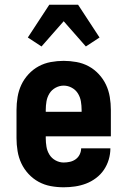

<svg xmlns="http://www.w3.org/2000/svg" viewBox="-20 -786 540 814"><path d="M250 8Q222 8 195 3Q168 -2 144 -15Q120 -28 101 -48.5Q82 -69 70.5 -93.5Q59 -118 54.5 -145.5Q50 -173 50 -200V-320Q50 -347 54.5 -374.5Q59 -402 70.5 -426.5Q82 -451 101 -471.5Q120 -492 144 -505Q168 -518 195.5 -523Q223 -528 250 -528Q277 -528 304.5 -523Q332 -518 356 -505Q380 -492 399 -471.5Q418 -451 429.5 -426.5Q441 -402 445.5 -374.5Q450 -347 450 -320V-208H174V-200Q174 -182 177 -164Q180 -146 189.5 -130.5Q199 -115 215.5 -106Q232 -97 250 -97Q263 -97 276.5 -100Q290 -103 301 -111Q312 -119 318 -131.5Q324 -144 324 -157H448Q448 -133 441 -109.5Q434 -86 420.5 -66Q407 -46 387 -31Q367 -16 344.5 -7.5Q322 1 298 4.5Q274 8 250 8ZM174 -312H326V-320Q326 -338 323 -356Q320 -374 310.5 -389.5Q301 -405 284.5 -414Q268 -423 250 -423Q232 -423 215.5 -414Q199 -405 189.5 -389.5Q180 -374 177 -356Q174 -338 174 -320ZM344 -589 250 -696 156 -589 98 -627 189 -766H311L402 -627Z"/></svg>

Font: Iosevka Extrabold
Style: Regular
Weight: 800
Monospace: yes
Designer: Belleve Invis
Foundry: Belleve Invis
Version: Version 32.5.0; ttfautohint (v1.8.4)